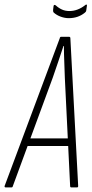

<svg xmlns="http://www.w3.org/2000/svg" viewBox="-47 -815 398 835"><path d="M-22 0Q-28 0 -27 -6L213 -649Q214 -655 219 -655H253Q259 -655 259 -649L293 -6Q293 0 288 0H263Q258 0 258 -6L235 -476Q234 -513 232.5 -547Q231 -581 231 -615H229Q218 -581 206 -546Q194 -511 182 -476L9 -6Q8 0 3 0ZM65 -180 79 -213H253L256 -180ZM252 -736Q235 -736 217 -742.5Q199 -749 186 -761Q183 -765 184 -773L186 -789Q187 -793 189 -793.5Q191 -794 195 -792Q208 -780 222.5 -773.5Q237 -767 255 -767Q291 -767 324 -793Q327 -796 329.5 -795Q332 -794 331 -790L328 -769Q327 -763 321 -759Q292 -736 252 -736Z"/></svg>

Font: Sofia Sans Extra Condensed ExtraLight
Style: Italic
Weight: 250
Italic angle: -9°
Version: Version 4.100